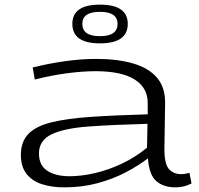

<svg xmlns="http://www.w3.org/2000/svg" viewBox="-20 -798 860 828"><path d="M70 -130Q70 -187 102.5 -220.5Q135 -254 202 -270.5Q269 -287 372 -294Q475 -301 617 -305V-352Q618 -419 561 -455Q504 -491 392 -491Q337 -491 268.5 -482Q200 -473 130 -455L121 -507Q189 -524 259.5 -534Q330 -544 395 -544Q486 -544 553.5 -524.5Q621 -505 657 -463Q693 -421 692 -353L689 -154Q689 -91 708.5 -69Q728 -47 761 -47Q770 -47 779 -48.5Q788 -50 797 -53L806 -7Q774 10 737 10Q685 10 654 -17Q623 -44 618 -115Q576 -83 521.5 -54.5Q467 -26 400.5 -8Q334 10 257 10Q204 10 161.5 -3.5Q119 -17 94.5 -48Q70 -79 70 -130ZM148 -136Q148 -85 184 -61.5Q220 -38 280 -38Q331 -38 389.5 -51.5Q448 -65 506 -92.5Q564 -120 614 -161L616 -264Q467 -260 362.5 -252.5Q258 -245 203 -219Q148 -193 148 -136ZM411 -611Q292 -611 292 -695Q292 -778 411 -778Q531 -778 531 -695Q531 -611 411 -611ZM411 -642Q487 -642 487 -695Q487 -747 411 -747Q335 -747 335 -695Q335 -642 411 -642Z"/></svg>

Font: Georama ExtraExtended Light
Style: Regular
Weight: 300
Width: 8
Designer: Jean-Baptiste Levee
Foundry: Production Type
Version: Version 1.000